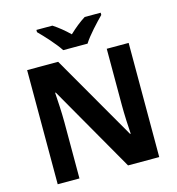

<svg xmlns="http://www.w3.org/2000/svg" viewBox="-132 -1047 1068 1160"><g transform="rotate(-15 402.5 -467.0)"><path d="M327 -774H479C507 -819 568 -884 604 -920V-934H504C469 -912 437 -886 402 -853C368 -886 337 -911 302 -934H202V-920C239 -883 298 -819 327 -774ZM720 0V-714H583V-360C583 -305 587 -221 590 -181H586L279 -714H85V0H221V-352C221 -413 216 -492 213 -538H217L525 0Z"/></g></svg>

Font: Noto Sans Myanmar UI
Style: Bold
Weight: 700
Designer: Monotype Design Team
Foundry: Monotype Imaging Inc.
Version: Version 2.103